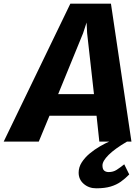

<svg xmlns="http://www.w3.org/2000/svg" viewBox="-80 -767 757 1040"><path d="M-60 0 301 -747H521L632 0H458L443 -140H188L130 0ZM235 -257H429L392 -587L389 -645L370 -587ZM441 253Q401.5 253 373.8 229.2Q346 205.5 346 168Q346 139 362.5 113Q379 87 405.2 65Q431.5 43 461.2 25.8Q491 8.5 518 -3L557 -19.5L608 0Q541.5 39 508.2 72.2Q475 105.5 475 129Q475 149 484.2 157Q493.5 165 509 165Q533 165 551.5 153.2Q570 141.5 593 123L620 178Q598 200.5 574.5 217.2Q551 234 519.2 243.5Q487.5 253 441 253Z"/></svg>

Font: Merriweather Sans ExtraBold
Style: Italic
Weight: 800
Italic angle: -7.5°
Designer: Eben Sorkin
Foundry: Eben Sorkin
Version: Version 2.001; ttfautohint (v1.8.3)